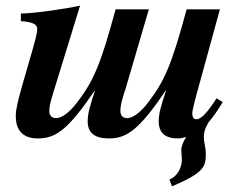

<svg xmlns="http://www.w3.org/2000/svg" viewBox="-20 -482 840 681"><path d="M748 -133C713 -79 693 -59 676 -59C665 -59 662 -70 662 -80C662 -92 674 -137 687 -183L760 -449H642C588 -249 563 -194 505 -118C475 -79 449 -63 431 -63C417 -63 407 -71 407 -88C407 -103 409 -115 422 -158L423 -159L508 -449H390C336 -249 311 -194 253 -118C223 -79 197 -63 179 -63C165 -63 155 -71 155 -88C155 -103 157 -115 171 -160L264 -462C203 -449 105 -435 54 -434V-407C100 -404 112 -394 112 -379C112 -363 103 -333 95 -304L58 -176C44 -126 36 -95 36 -70C36 -17 64 9 114 9C179 9 222 -23 316 -161H317C299 -106 291 -80 291 -51C291 -11 316 9 366 9C431 9 474 -23 568 -161H569C551 -106 543 -80 543 -51C543 -10 567 9 611 9C621 9 630 7 639 4L640 5C632 16 623 36 623 50C623 53 625 78 625 84C625 106 615 140 581 155L590 179C703 131 710 109 710 65C710 39 703 26 703 3C703 -9 705 -24 721 -50C737 -68 753 -92 770 -120Z"/></svg>

Font: STIXGeneral
Style: Bold Italic
Weight: 700
Italic angle: -16.33°
Designer: MicroPress Inc., with final additions and corrections provided by Coen Hoffman, Elsevier (retired)
Version: Version 1.1.0